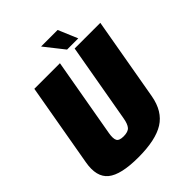

<svg xmlns="http://www.w3.org/2000/svg" viewBox="-231 -938 1066 1066"><g transform="rotate(-45 301.5 -405.0)"><path d="M227 3Q363.5 3 432.8 -40.5Q502 -84 520 -184.5L606 -675H404.5L322.5 -208.5Q316 -170.5 301.8 -154Q287.5 -137.5 252 -137.5Q217.5 -137.5 209 -154Q200.5 -170.5 207 -208.5L289 -675H88L2 -184.5Q-16 -84 37.5 -40.5Q91 3 227 3ZM370.5 -700.5H458.5L410.5 -814.5H280.5Z"/></g></svg>

Font: Anybody Condensed Black
Style: Italic
Weight: 900
Width: 3
Italic angle: -10°
Version: Version 1.113;gftools[0.9.25]